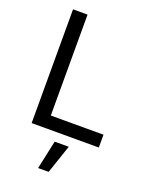

<svg xmlns="http://www.w3.org/2000/svg" viewBox="-174 -821 913 1154"><g transform="rotate(20 282.5 -244.0)"><path d="M87.9 0V-727.5H180.7V-82H517.6V0ZM216.8 240.7 256.3 57.6H346.2L284.2 240.7Z"/></g></svg>

Font: Adwaita Sans
Style: Regular
Weight: 400
Designer: Rasmus Andersson
Foundry: rsms
Version: Version 4.001;git-9221beed3